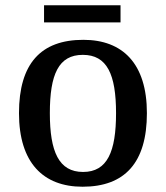

<svg xmlns="http://www.w3.org/2000/svg" viewBox="-20 -698 629 728"><path d="M147 -613H437V-678H147ZM293 10C453 10 537 -81 537 -269C537 -457 445 -547 296 -547C135 -547 52 -457 52 -269C52 -81 144 10 293 10ZM295 -46C203 -46 169 -123 169 -269C169 -416 202 -490 294 -490C386 -490 420 -416 420 -269C420 -123 387 -46 295 -46Z"/></svg>

Font: Noto Naskh Arabic UI Medium
Style: Regular
Weight: 500
Designer: Monotype Design Team, David Williams, Mohamad Dakak and Nizar Qandah
Foundry: Monotype Imaging Inc.
Version: Version 2.014